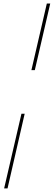

<svg xmlns="http://www.w3.org/2000/svg" viewBox="-20 -800 300 1070"><path d="M3 250 99.5 -166H117.5L22 250ZM155 -409 241 -780.5H260L174 -409Z"/></svg>

Font: Bodoni Moda 11pt Medium
Style: Italic
Weight: 500
Italic angle: -13°
Designer: Owen Earl
Foundry: indestructible type
Version: Version 2.004